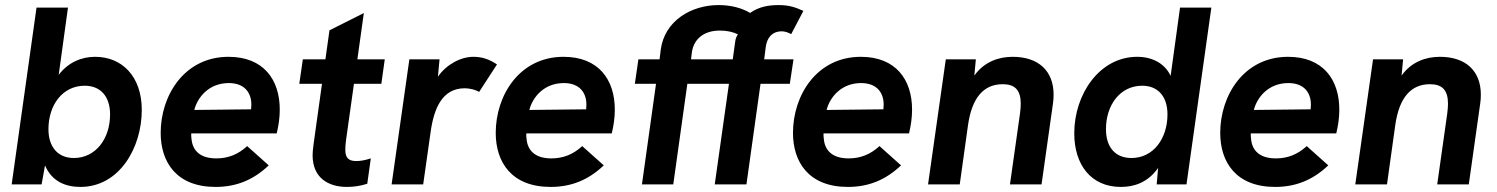

<svg xmlns="http://www.w3.org/2000/svg" viewBox="-20 -727 5902 757"><path d="M297 10C451 10 539 -145 539 -293.5C539 -426 461 -503 355 -503C301 -503 249 -481 211.5 -432L248 -697H124L26 0H144L157.5 -75C184 -12 238 10 297 10ZM171 -217.5C171 -313.5 227 -389 314 -389C376.5 -389 414 -346.5 414 -276C414 -179.5 357 -104 271 -104C208.5 -104 171 -147.5 171 -217.5Z M830 10C911 10 978.5 -17 1039.5 -75L954.5 -151C919 -118 879 -102.5 833 -102.5C771 -102.5 739 -131.5 735 -180C734 -186.5 733.5 -193.5 734 -201H1071C1078.5 -232 1083 -262.5 1083 -295C1083 -413.5 1018.5 -503 881 -503C707 -503 613.5 -351 613.5 -203C613.5 -87.5 676 10 830 10ZM746 -293.5C759 -344 804 -399.5 882 -399.5C946 -399.5 971 -359.5 971 -315C971 -308 970.5 -302 970 -296Z M1348 10C1373 10 1400 6.5 1428 -2.5L1442 -102.5C1420 -95.5 1402 -92 1384.5 -92C1352 -92 1341.5 -107 1341.5 -137C1341.5 -149.5 1342.5 -162 1344.5 -176L1375.5 -396.5H1483.5L1497 -493H1389L1414.5 -675.5L1279 -607.5L1263 -493H1174L1160 -396.5H1249.5L1216.5 -160C1213.5 -136.5 1212.5 -125.5 1212.5 -115C1212.5 -25.5 1274.5 10 1348 10Z M1524 0H1648.5L1678 -208C1691 -299.5 1723.5 -379 1812.5 -379C1831.5 -379 1856 -373 1869 -364.5L1939.5 -473C1908.5 -493.5 1881 -503 1846.5 -503C1797 -503 1740.5 -473.5 1706.5 -424.5L1713 -493H1594Z M2151 10C2232 10 2299.5 -17 2360.5 -75L2275.5 -151C2240 -118 2200 -102.5 2154 -102.5C2092 -102.5 2060 -131.5 2056 -180C2055 -186.5 2054.5 -193.5 2055 -201H2392C2399.5 -232 2404 -262.5 2404 -295C2404 -413.5 2339.5 -503 2202 -503C2028 -503 1934.5 -351 1934.5 -203C1934.5 -87.5 1997 10 2151 10ZM2067 -293.5C2080 -344 2125 -399.5 2203 -399.5C2267 -399.5 2292 -359.5 2292 -315C2292 -308 2291.5 -302 2291 -296Z M2511 0H2634.5L2690 -396.5H2854L2798 0H2923L2978.5 -396.5H3094L3108.5 -493H2993L2999 -541C3003.5 -576.5 3023 -603.5 3062.5 -603.5C3073 -603.5 3085.5 -600 3099.5 -592.5L3147.5 -684C3119 -697 3093 -707 3050.5 -707C3011.5 -707 2972.5 -701 2937.5 -676C2904 -696 2861 -707 2813.5 -707C2705 -707 2600 -645 2585 -530.5L2580.5 -493H2497L2483 -396.5H2566.5ZM2704.5 -493 2708 -521.5C2715 -570 2751.5 -606.5 2818.5 -606.5C2847 -606.5 2870 -601 2889.5 -591.5C2883.5 -583.5 2880 -574 2878.5 -561.5L2869 -493Z M3323 10C3404 10 3471.5 -17 3532.5 -75L3447.5 -151C3412 -118 3372 -102.5 3326 -102.5C3264 -102.5 3232 -131.5 3228 -180C3227 -186.5 3226.5 -193.5 3227 -201H3564C3571.5 -232 3576 -262.5 3576 -295C3576 -413.5 3511.5 -503 3374 -503C3200 -503 3106.5 -351 3106.5 -203C3106.5 -87.5 3169 10 3323 10ZM3239 -293.5C3252 -344 3297 -399.5 3375 -399.5C3439 -399.5 3464 -359.5 3464 -315C3464 -308 3463.5 -302 3463 -296Z M3639 0H3764L3796.5 -233C3812 -342.5 3858.5 -395 3933.5 -395C3981.5 -395 4004.5 -372 4004.5 -318C4004.5 -306.5 4003.5 -293.5 4001.5 -279L3962 0H4086.5L4131.5 -318.5C4133.5 -331 4134 -342.5 4134 -354C4134 -447 4075 -503 3972.5 -503C3919 -503 3861 -484.5 3821.5 -429L3827.5 -493H3709Z M4399 10C4451.5 10 4505 -7 4546 -64.5L4540.5 0H4658L4756 -697H4632.5L4595.5 -428C4571.5 -478.5 4521.5 -503 4463.5 -503C4315.5 -503 4215.5 -356 4215.5 -201.5C4215.5 -77.5 4281.5 10 4399 10ZM4340.5 -217.5C4340.5 -313.5 4396.5 -389 4483.5 -389C4546 -389 4583 -346 4583 -276C4583 -181 4527.5 -104 4441 -104C4377.5 -104 4340.5 -146.5 4340.5 -217.5Z M5007.5 10C5088.5 10 5156 -17 5217 -75L5132 -151C5096.5 -118 5056.5 -102.5 5010.5 -102.5C4948.5 -102.5 4916.5 -131.5 4912.5 -180C4911.5 -186.5 4911 -193.5 4911.5 -201H5248.5C5256 -232 5260.5 -262.5 5260.5 -295C5260.5 -413.5 5196 -503 5058.5 -503C4884.5 -503 4791 -351 4791 -203C4791 -87.5 4853.5 10 5007.5 10ZM4923.5 -293.5C4936.5 -344 4981.5 -399.5 5059.5 -399.5C5123.5 -399.5 5148.5 -359.5 5148.5 -315C5148.5 -308 5148 -302 5147.5 -296Z M5323.5 0H5448.5L5481 -233C5496.5 -342.5 5543 -395 5618 -395C5666 -395 5689 -372 5689 -318C5689 -306.5 5688 -293.5 5686 -279L5646.5 0H5771L5816 -318.5C5818 -331 5818.5 -342.5 5818.5 -354C5818.5 -447 5759.5 -503 5657 -503C5603.5 -503 5545.5 -484.5 5506 -429L5512 -493H5393.5Z"/></svg>

Font: HK Grotesk
Style: Bold Italic
Weight: 700
Italic angle: -16°
Designer: Alfredo Marco Pradil
Foundry: Hanken Design Co.
Version: Version 3.001;FEAKit 1.0